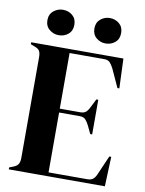

<svg xmlns="http://www.w3.org/2000/svg" viewBox="-93 -917 741 982"><g transform="rotate(10 277.5 -426.0)"><path d="M22 0V-10L45 -19Q62 -26 68.5 -37.5Q75 -49 75 -69V-591Q75 -611 69.5 -622.5Q64 -634 45 -641L22 -650V-660H501L507 -506H497L454 -600Q445 -618 435 -629Q425 -640 405 -640H225V-351H332Q352 -351 362.5 -361.5Q373 -372 381 -390L401 -430H411V-250H401L381 -292Q372 -310 362 -320.5Q352 -331 332 -331H225V-20H427Q447 -20 458 -30.5Q469 -41 476 -60L517 -154H527L521 0ZM154 -720Q127 -720 105.5 -737.5Q84 -755 84 -786Q84 -817 105.5 -834.5Q127 -852 154 -852Q183 -852 203.5 -834.5Q224 -817 224 -786Q224 -755 203.5 -737.5Q183 -720 154 -720ZM397 -720Q370 -720 349 -737.5Q328 -755 328 -786Q328 -817 349 -834.5Q370 -852 397 -852Q426 -852 446.5 -834.5Q467 -817 467 -786Q467 -755 446.5 -737.5Q426 -720 397 -720Z"/></g></svg>

Font: DeepMind Serif Display
Style: Regular
Weight: 400
Designer: Frank Grießhammer / Modifications: Colophon Foundry
Foundry: Colophon Foundry
Version: Version 5.003; ttfautohint (v1.8.2)